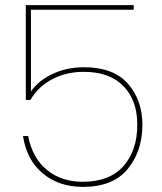

<svg xmlns="http://www.w3.org/2000/svg" viewBox="-20 -724 632 751"><path d="M81 -704H503V-686H101V-366Q130 -409 186 -435Q242 -461 308 -461Q424 -461 480.5 -396.5Q537 -332 537 -236Q537 -133 479.5 -63Q422 7 304 7Q210 7 147 -46Q84 -99 70 -192H90Q107 -105 164 -59Q221 -13 303 -13Q409 -13 463 -74.5Q517 -136 517 -236Q517 -332 462.5 -387.5Q408 -443 308 -443Q239 -443 184 -414Q129 -385 99 -333H81Z"/></svg>

Font: SVN-Poppins Thin
Style: Regular
Weight: 100
Designer: Ninad Kale (Devanagari), Jonny Pinhorn (Latin)
Foundry: Indian Type Foundry
Version: Version 3.002 2017